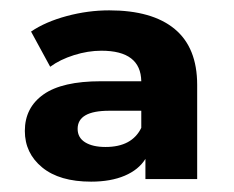

<svg xmlns="http://www.w3.org/2000/svg" viewBox="-20 -770 452 371"><path d="M361 -606V-424H261V-463Q248 -442 221 -430.5Q194 -419 156 -419Q95 -419 61.5 -446.5Q28 -474 28 -517Q28 -562 64 -587.5Q100 -613 175 -613H253Q252 -672 176 -672Q150 -672 123 -663.5Q96 -655 77 -641L40 -709Q68 -728 109 -739Q150 -750 191 -750Q274 -750 317.5 -714Q361 -678 361 -606ZM253 -523V-556H191Q130 -556 130 -521Q130 -504 144.5 -495Q159 -486 184 -486Q235 -486 253 -523Z"/></svg>

Font: Montserrat-Bold
Style: Bold
Weight: 700
Version: Version 7.200